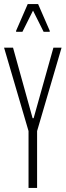

<svg xmlns="http://www.w3.org/2000/svg" viewBox="-26 -922 322 942"><path d="M114 0V-279L-6 -688H38L134 -342H139L236 -688H276L156 -279V0ZM53 -766V-771L110 -902H161L218 -771V-766H188L136 -870L84 -766Z"/></svg>

Font: Saira Ultra Condensed ExLight
Style: Regular
Weight: 200
Width: 1
Designer: Hector Gatti with collaboration of the Omnibus-Type team
Foundry: Omnibus-Type
Version: Version 1.001; ttfautohint (v1.8)